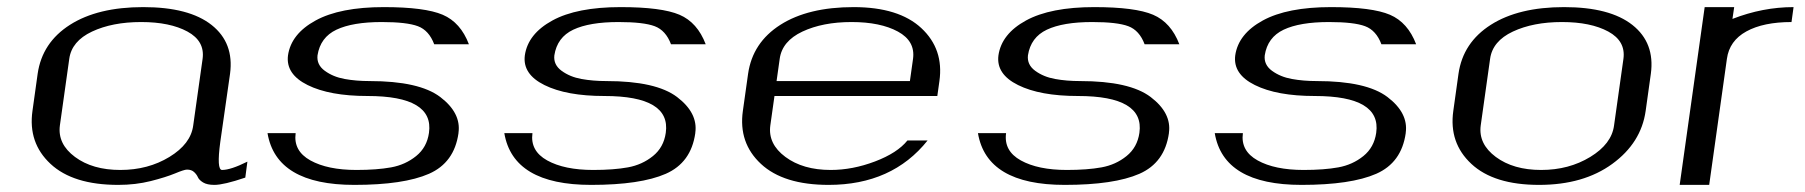

<svg xmlns="http://www.w3.org/2000/svg" viewBox="-20 -520 5077 540"><path d="M523.4 -167 549.8 -354.5Q556.6 -404.3 507.3 -431.2Q458 -458 377 -458Q295.9 -458 238.8 -431.2Q181.6 -404.3 174.8 -354.5L148.4 -167Q141.6 -115.2 190.9 -78.6Q240.2 -42 318.4 -42Q396.5 -42 456.5 -78.6Q516.6 -115.2 523.4 -167ZM599.6 -121.1Q588.9 -42 604.5 -42Q628.9 -42 675.8 -65.4L669.9 -20.5Q609.4 0 583 0Q562.5 0 551.3 -6.8Q540 -13.7 536.6 -21.5Q533.2 -29.3 525.9 -36.1Q518.6 -43 505.9 -43Q498 -43 472.2 -32.2Q446.3 -21.5 403.8 -10.7Q361.3 0 312.5 0Q185.5 0 122.1 -59.1Q58.6 -118.2 71.3 -208L85.9 -312.5Q98.6 -400.4 176.8 -450.2Q254.9 -500 382.8 -500Q511.7 -500 575.2 -449.7Q638.7 -399.4 627 -312.5Z M1059.6 -500Q1174.8 -500 1225.1 -478.5Q1275.4 -457 1298.8 -395.5H1201.2Q1186.5 -434.6 1155.3 -446.3Q1124 -458 1053.7 -458Q971.7 -458 926.3 -436.5Q880.9 -415 873 -364.3Q870.1 -337.9 893.6 -320.8Q917 -303.7 949.2 -297.9Q981.4 -292 1019.5 -292Q1159.2 -292 1218.3 -247.1Q1277.3 -202.1 1269.5 -146.5V-145.5Q1257.8 -62.5 1186.5 -31.2Q1115.2 0 976.6 0Q756.8 0 732.4 -145.5H811.5Q804.7 -95.7 853 -68.8Q901.4 -42 982.4 -42Q1040 -42 1080.1 -49.3Q1120.1 -56.6 1150.4 -81.1Q1180.7 -105.5 1186.5 -146.5Q1201.2 -250 1013.7 -250Q907.2 -250 845.2 -280.8Q783.2 -311.5 790 -364.3Q798.8 -424.8 867.7 -462.4Q936.5 -500 1059.6 -500Z M1725.6 -500Q1840.8 -500 1891.1 -478.5Q1941.4 -457 1964.8 -395.5H1867.2Q1852.5 -434.6 1821.3 -446.3Q1790 -458 1719.7 -458Q1637.7 -458 1592.3 -436.5Q1546.9 -415 1539.1 -364.3Q1536.1 -337.9 1559.6 -320.8Q1583 -303.7 1615.2 -297.9Q1647.5 -292 1685.5 -292Q1825.2 -292 1884.3 -247.1Q1943.4 -202.1 1935.5 -146.5V-145.5Q1923.8 -62.5 1852.5 -31.2Q1781.2 0 1642.6 0Q1422.9 0 1398.4 -145.5H1477.5Q1470.7 -95.7 1519 -68.8Q1567.4 -42 1648.4 -42Q1706.1 -42 1746.1 -49.3Q1786.1 -56.6 1816.4 -81.1Q1846.7 -105.5 1852.5 -146.5Q1867.2 -250 1679.7 -250Q1573.2 -250 1511.2 -280.8Q1449.2 -311.5 1456.1 -364.3Q1464.8 -424.8 1533.7 -462.4Q1602.5 -500 1725.6 -500Z M2616.2 -250H2158.2L2146.5 -167Q2139.6 -115.2 2189 -78.6Q2238.3 -42 2316.4 -42Q2377.9 -42 2440.9 -65.9Q2503.9 -89.8 2532.2 -125H2588.9Q2489.3 0 2310.5 0Q2183.6 0 2120.1 -59.1Q2056.6 -118.2 2069.3 -208L2084 -312.5Q2096.7 -400.4 2174.8 -450.2Q2252.9 -500 2380.9 -500Q2507.8 -500 2571.3 -440.9Q2634.8 -381.8 2622.1 -292ZM2164.1 -292H2539.1L2547.9 -354.5Q2554.7 -404.3 2505.4 -431.2Q2456.1 -458 2375 -458Q2293.9 -458 2236.8 -431.2Q2179.7 -404.3 2172.9 -354.5Z M3057.6 -500Q3172.9 -500 3223.1 -478.5Q3273.4 -457 3296.9 -395.5H3199.2Q3184.6 -434.6 3153.3 -446.3Q3122.1 -458 3051.8 -458Q2969.7 -458 2924.3 -436.5Q2878.9 -415 2871.1 -364.3Q2868.2 -337.9 2891.6 -320.8Q2915 -303.7 2947.3 -297.9Q2979.5 -292 3017.6 -292Q3157.2 -292 3216.3 -247.1Q3275.4 -202.1 3267.6 -146.5V-145.5Q3255.9 -62.5 3184.6 -31.2Q3113.3 0 2974.6 0Q2754.9 0 2730.5 -145.5H2809.6Q2802.7 -95.7 2851.1 -68.8Q2899.4 -42 2980.5 -42Q3038.1 -42 3078.1 -49.3Q3118.2 -56.6 3148.4 -81.1Q3178.7 -105.5 3184.6 -146.5Q3199.2 -250 3011.7 -250Q2905.3 -250 2843.3 -280.8Q2781.2 -311.5 2788.1 -364.3Q2796.9 -424.8 2865.7 -462.4Q2934.6 -500 3057.6 -500Z M3723.6 -500Q3838.9 -500 3889.2 -478.5Q3939.5 -457 3962.9 -395.5H3865.2Q3850.6 -434.6 3819.3 -446.3Q3788.1 -458 3717.8 -458Q3635.7 -458 3590.3 -436.5Q3544.9 -415 3537.1 -364.3Q3534.2 -337.9 3557.6 -320.8Q3581.1 -303.7 3613.3 -297.9Q3645.5 -292 3683.6 -292Q3823.2 -292 3882.3 -247.1Q3941.4 -202.1 3933.6 -146.5V-145.5Q3921.9 -62.5 3850.6 -31.2Q3779.3 0 3640.6 0Q3420.9 0 3396.5 -145.5H3475.6Q3468.8 -95.7 3517.1 -68.8Q3565.4 -42 3646.5 -42Q3704.1 -42 3744.1 -49.3Q3784.2 -56.6 3814.5 -81.1Q3844.7 -105.5 3850.6 -146.5Q3865.2 -250 3677.7 -250Q3571.3 -250 3509.3 -280.8Q3447.3 -311.5 3454.1 -364.3Q3462.9 -424.8 3531.7 -462.4Q3600.6 -500 3723.6 -500Z M4519.5 -167 4545.9 -354.5Q4552.7 -404.3 4503.4 -431.2Q4454.1 -458 4373 -458Q4292 -458 4234.9 -431.2Q4177.7 -404.3 4170.9 -354.5L4144.5 -167Q4137.7 -115.2 4187 -78.6Q4236.3 -42 4314.5 -42Q4392.6 -42 4452.6 -78.6Q4512.7 -115.2 4519.5 -167ZM4608.4 -208Q4595.7 -118.2 4514.6 -59.1Q4433.6 0 4308.6 0Q4181.6 0 4118.2 -59.1Q4054.7 -118.2 4067.4 -208L4082 -312.5Q4094.7 -400.4 4172.9 -450.2Q4251 -500 4378.9 -500Q4507.8 -500 4571.3 -449.7Q4634.8 -399.4 4623 -312.5Z M5024.4 -500 5018.6 -458Q4939.5 -458 4891.6 -431.6Q4843.8 -405.3 4836.9 -354.5L4787.1 0H4704.1L4774.4 -500H4857.4L4852.5 -466.8Q4937.5 -500 5024.4 -500Z"/></svg>

Font: okolaks
Style: RegularItalic
Weight: 500
Italic angle: -8°
Version: Version 000.6.0